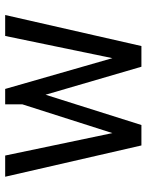

<svg xmlns="http://www.w3.org/2000/svg" viewBox="70 -650 580 761"><g transform="rotate(-90 360.5 -270.0)"><path d="M365 -380 476 0H558L681 -540H598L510 -115L388 -540H327V-472L213 -115L124 -540H40L164 0H245Z"/></g></svg>

Font: Kanit Light
Style: Regular
Weight: 300
Designer: Katatrad Team
Foundry: CadsonDemak
Version: Version 1.000;PS 001.000;hotconv 1.0.88;makeotf.lib2.5.64775